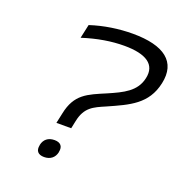

<svg xmlns="http://www.w3.org/2000/svg" viewBox="-125 -787 851 903"><g transform="rotate(20 300.5 -335.0)"><path d="M155 -38V-36C149 -8 162 9 193 9C224 9 245 -8 251 -36V-38C257 -66 244 -83 213 -83C181 -83 161 -66 155 -38ZM163 -577C238 -601 306 -612 370 -612C480 -612 533 -576 517 -504C502 -433 441 -405 370 -374C283 -337 225 -316 204 -213L193 -162H267L275 -200C290 -274 330 -290 388 -315C489 -360 572 -395 596 -507C621 -621 546 -679 388 -679C319 -679 245 -668 178 -646Z"/></g></svg>

Font: LT Wave Text Light Italic
Style: Regular
Weight: 300
Designer: Daniel Lyons
Version: Version 2.5 (Glyphs App)